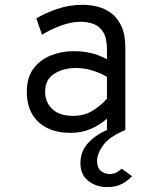

<svg xmlns="http://www.w3.org/2000/svg" viewBox="-20 -543 656 802"><path d="M428 238.5Q382.1 238.5 349.1 212.8Q316 187 316 138.5Q316 89.9 346.9 55.5Q377.9 21.1 426.8 0V-47.5Q398.6 -21.9 360.2 -4.9Q321.9 12 274.2 12Q220.8 12 179.7 -7.2Q138.6 -26.4 115.3 -64.7Q92 -103 92 -160.2Q92 -219.2 119.9 -256.5Q147.9 -293.8 192.4 -311.5Q236.9 -329.2 287 -329.2Q324.5 -329.2 358.2 -321.8Q391.9 -314.2 426.8 -295.5V-335.2Q426.8 -382.4 411.8 -407.7Q396.8 -433 371.8 -442.5Q346.8 -452 317.5 -452Q276.5 -452 232.1 -435.2Q187.8 -418.4 155.5 -397.8L131.8 -466.2Q165.4 -486.8 216.8 -504.9Q268.1 -523 325.2 -523Q354.4 -523 385.4 -515.7Q416.5 -508.4 443.4 -489Q470.2 -469.6 486.9 -434.2Q503.5 -398.8 503.5 -342.2V0Q435.9 28.2 410.7 63.9Q385.5 99.6 385.5 129.2Q385.5 158.2 401.6 171Q417.8 183.8 436.5 183.8Q456 183.8 468.4 176.4Q480.9 169.1 488.5 161.5L531.5 193Q516.8 209.5 491.5 224Q466.2 238.5 428 238.5ZM284.8 -59Q333.5 -59 369.1 -81.8Q404.6 -104.6 426.8 -131V-221.8Q403.1 -236.8 367.9 -247.9Q332.8 -259 296.8 -259Q245.2 -259 206.9 -235.1Q168.5 -211.2 168.5 -160.2Q168.5 -115.1 198.8 -87.1Q229.1 -59 284.8 -59Z"/></svg>

Font: Overpass Mono Light
Style: Regular
Weight: 300
Monospace: yes
Designer: Delve Withrington, Dave Bailey
Foundry: Delve Fonts LLC
Version: Version 4.000